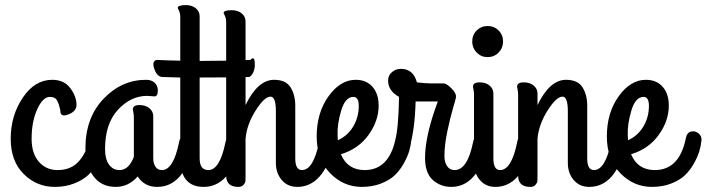

<svg xmlns="http://www.w3.org/2000/svg" viewBox="-20 -705 2771 753"><path d="M195 28Q124 28 73 -22.5Q22 -73 22 -161Q22 -251 69 -321.5Q116 -392 185 -392Q231 -392 255.5 -359.5Q280 -327 280 -294Q280 -269 250 -257Q224 -246 218 -261Q216 -265 217 -271Q216 -273 214 -282.5Q212 -292 210 -297.5Q208 -303 204 -310.5Q200 -318 193 -321.5Q186 -325 176 -325Q148 -325 126 -276.5Q104 -228 104 -161Q104 -103 132.5 -70.5Q161 -38 206 -38Q260 -38 291 -74.5Q322 -111 332 -164Q336 -185 352 -189Q368 -193 381.5 -182Q395 -171 393 -154Q391 -133 384 -111.5Q377 -90 362 -64Q347 -38 326 -18.5Q305 1 271 14.5Q237 28 195 28Z M615 -38Q660 -38 682 -146Q688 -176 706 -176Q718 -176 729.5 -162.5Q741 -149 741 -135Q741 -132 740 -128Q733 -100 722.5 -75.5Q712 -51 695 -26Q678 -1 653 13.5Q628 28 597 28Q546 28 520 -13Q484 28 434 28Q377 28 346 -14.5Q315 -57 315 -123Q315 -243 386 -317.5Q457 -392 553 -392Q574 -392 586.5 -380.5Q599 -369 599 -350Q599 -327 586 -327Q582 -327 572 -328Q562 -329 557 -329Q493 -329 442.5 -274.5Q392 -220 392 -120Q392 -81 407.5 -59.5Q423 -38 449 -38Q485 -38 505 -90V-244Q505 -255 503 -264.5Q501 -274 501 -276Q501 -293 527 -293Q551 -293 566 -280.5Q581 -268 581 -249V-84Q581 -65 589.5 -51.5Q598 -38 615 -38Z M597 -470Q633 -468 687 -467V-636Q687 -653 682 -663Q677 -673 677 -674Q677 -685 709 -685Q733 -685 748 -672.5Q763 -660 763 -641V-466Q871 -466 962 -470Q977 -486 979 -462Q982 -431 967 -411Q961 -403 955 -403Q875 -401 763 -401V-84Q763 -38 797 -38Q842 -38 864 -146Q870 -176 888 -176Q900 -176 911.5 -162.5Q923 -149 923 -135Q923 -132 922 -128Q915 -100 904.5 -75.5Q894 -51 877 -26Q860 -1 835 13.5Q810 28 779 28Q687 28 687 -83V-401L618 -403Q597 -403 586 -432.5Q575 -462 591 -469Q594 -470 597 -470Z M867 -16V-616Q867 -633 862 -643Q857 -653 857 -654Q857 -665 889 -665Q913 -665 928 -652.5Q943 -640 943 -621V-293Q991 -392 1055 -392Q1101 -392 1119.5 -362.5Q1138 -333 1138 -291V-84Q1138 -38 1164 -38Q1209 -38 1231 -146Q1238 -184 1263 -174Q1284 -166 1289 -142Q1291 -135 1289 -128Q1246 28 1146 28Q1108 28 1085 1Q1062 -26 1062 -66V-269Q1062 -326 1041 -326Q1017 -326 982.5 -271.5Q948 -217 943 -161V-15Q943 -1 942.5 5.5Q942 12 935 20Q928 28 915 28Q867 28 867 -16Z M1465 -291Q1465 -231 1425.5 -176Q1386 -121 1317 -100Q1343 -38 1410 -38Q1507 -38 1532 -164Q1536 -185 1552 -189Q1568 -193 1581.5 -182Q1595 -171 1593 -154Q1591 -133 1584.5 -111.5Q1578 -90 1563.5 -64Q1549 -38 1529 -18.5Q1509 1 1475 14.5Q1441 28 1399 28Q1327 28 1274.5 -26Q1222 -80 1222 -170Q1222 -263 1268.5 -327.5Q1315 -392 1375 -392Q1417 -392 1441 -364.5Q1465 -337 1465 -291ZM1304 -173Q1304 -170 1304.5 -164Q1305 -158 1305 -155Q1343 -172 1365 -208.5Q1387 -245 1387 -290Q1387 -325 1366 -325Q1334 -325 1318 -271Q1302 -217 1304 -173Z M1750 28Q1708 28 1677.5 1Q1647 -26 1647 -86Q1647 -173 1697 -307H1621H1610Q1607 -194 1585 -123Q1576 -95 1552 -107Q1529 -118 1528 -141Q1528 -146 1529 -151Q1543 -200 1545 -325Q1502 -349 1502 -389Q1502 -409 1517 -422Q1532 -435 1552 -435Q1601 -435 1615 -382Q1648 -378 1668 -378H1720Q1731 -378 1751 -358Q1771 -338 1768 -322Q1768 -319 1757 -282Q1746 -245 1734.5 -190.5Q1723 -136 1723 -92Q1723 -69 1733.5 -53.5Q1744 -38 1763 -38Q1813 -38 1835 -146Q1841 -176 1859 -176Q1871 -176 1882.5 -162.5Q1894 -149 1894 -135Q1894 -133 1893.5 -131Q1893 -129 1893 -128Q1850 28 1750 28Z M1892 -481Q1867 -481 1849.5 -499Q1832 -517 1832 -542Q1832 -568 1849.5 -585.5Q1867 -603 1892 -603Q1918 -603 1935.5 -585.5Q1953 -568 1953 -542Q1953 -517 1935.5 -499Q1918 -481 1892 -481ZM1915 -338V-84Q1915 -38 1941 -38Q1986 -38 2008 -146Q2015 -184 2040 -174Q2061 -166 2066 -142Q2068 -135 2066 -128Q2023 28 1923 28Q1885 28 1862 1Q1839 -26 1839 -66V-333Q1839 -344 1837 -353.5Q1835 -363 1835 -365Q1835 -382 1861 -382Q1885 -382 1900 -369.5Q1915 -357 1915 -338Z M2012 -16V-333Q2012 -344 2010 -353.5Q2008 -363 2008 -365Q2008 -382 2034 -382Q2058 -382 2073 -369.5Q2088 -357 2088 -338V-293Q2136 -392 2200 -392Q2246 -392 2264.5 -362.5Q2283 -333 2283 -291V-84Q2283 -38 2309 -38Q2354 -38 2376 -146Q2382 -176 2400 -176Q2412 -176 2423.5 -162.5Q2435 -149 2435 -135Q2435 -132 2434 -128Q2427 -100 2416.5 -75.5Q2406 -51 2389 -26Q2372 -1 2347 13.5Q2322 28 2291 28Q2253 28 2230 1Q2207 -26 2207 -66V-269Q2207 -326 2186 -326Q2162 -326 2127.5 -271.5Q2093 -217 2088 -161V-15Q2088 -1 2087.5 5.5Q2087 12 2080 20Q2073 28 2060 28Q2012 28 2012 -16Z M2603 -291Q2603 -231 2563.5 -176Q2524 -121 2455 -100Q2481 -38 2548 -38Q2645 -38 2670 -164Q2674 -185 2690 -189Q2706 -193 2719.5 -182Q2733 -171 2731 -154Q2729 -133 2722.5 -111.5Q2716 -90 2701.5 -64Q2687 -38 2667 -18.5Q2647 1 2613 14.5Q2579 28 2537 28Q2465 28 2412.5 -26Q2360 -80 2360 -170Q2360 -263 2406.5 -327.5Q2453 -392 2513 -392Q2555 -392 2579 -364.5Q2603 -337 2603 -291ZM2442 -173Q2442 -170 2442.5 -164Q2443 -158 2443 -155Q2481 -172 2503 -208.5Q2525 -245 2525 -290Q2525 -325 2504 -325Q2472 -325 2456 -271Q2440 -217 2442 -173Z"/></svg>

Font: Grand Hotel
Style: Regular
Weight: 400
Designer: Brian J. Bonislawsky & Jim Lyles for Astigmatic (AOETI)
Foundry: Astigmatic (AOETI)
Version: Version 001.000